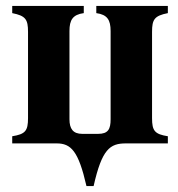

<svg xmlns="http://www.w3.org/2000/svg" viewBox="-20 -481 596 644"><path d="M213 -377C213 -414 224 -432 261 -437V-461H21V-437C66 -428 74 -416 74 -374V-85C74 -42 65 -31 21 -24V0H170C218 0 243 25 270 143H294C322 19 349 0 402 0H543V-24C499 -31 490 -42 490 -85V-374C490 -416 498 -428 543 -437V-461H303V-437C340 -432 351 -414 351 -377V-81C351 -48 343 -32 309 -32H256C225 -32 213 -49 213 -81Z"/></svg>

Font: XITS
Style: Bold
Weight: 700
Designer: MicroPress Inc., with final additions and corrections provided by Coen Hoffman, Elsevier (retired)
Version: Version 1.107